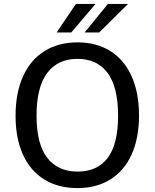

<svg xmlns="http://www.w3.org/2000/svg" viewBox="-20 -949 788 979"><path d="M59.4 -358.8Q59.4 -476.1 97.8 -560.4Q136.2 -644.8 207.5 -688.9Q278.7 -733 375.4 -733Q471.2 -733 542 -689Q612.7 -645.1 650.7 -561Q688.8 -477 688.8 -360Q688.8 -244 650.8 -160.7Q612.9 -77.4 542.2 -33.7Q471.5 10 374.8 10Q277.3 10 206.3 -33.5Q135.4 -76.9 97.4 -159.9Q59.4 -242.9 59.4 -358.8ZM582.1 -358.9Q582.1 -505.4 528.6 -577.2Q475 -648.9 375.4 -648.9Q274.9 -648.9 220.7 -576.9Q166.4 -504.9 166.4 -358.9Q166.4 -214.8 220.7 -144.4Q274.9 -74.1 376 -74.1Q476.4 -74.1 529.3 -144.1Q582.1 -214.1 582.1 -358.9ZM268.8 -783.5H343.2L467.1 -929H367.1ZM411.6 -783.5H486.1L632.6 -929H530.2Z"/></svg>

Font: Public Sans VF
Style: Regular
Weight: 400
Designer: Pablo Impallari, Rodrigo Fuenzalida (Modified by Dan O. Williams and USWDS)
Version: Version 1.003